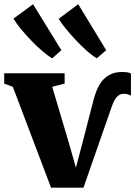

<svg xmlns="http://www.w3.org/2000/svg" viewBox="-32 -886 642 912"><path d="M210.5 5.5 29 -473.5 -12 -489V-538H275V-489L216 -473.5L298 -197.5L328.5 -89.5L357.5 -199L412 -410Q423 -453 440.2 -482.8Q457.5 -512.5 483.8 -528.2Q510 -544 547 -544Q567.5 -544 576.5 -541.8Q585.5 -539.5 590 -536.5V-432Q585 -434.5 576.2 -437.5Q567.5 -440.5 557.5 -440.5Q540.5 -440.5 529.5 -431.5Q518.5 -422.5 511.5 -409.2Q504.5 -396 499.5 -381.5L364.5 5.5ZM215.5 -609.5Q196.5 -620 169.8 -642.8Q143 -665.5 115.8 -694Q88.5 -722.5 66 -750Q43.5 -777.5 32 -797.5L125 -866L259.5 -647.5L216.5 -609.5ZM427.5 -609.5Q408.5 -620 383 -642.2Q357.5 -664.5 331 -692.5Q304.5 -720.5 282 -748Q259.5 -775.5 246.5 -796.5L339.5 -866L472.5 -647.5L428 -609.5Z"/></svg>

Font: Merriweather 60pt Black
Style: Regular
Weight: 900
Version: Version 2.100